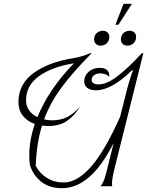

<svg xmlns="http://www.w3.org/2000/svg" viewBox="-20 -980 774 1010"><path d="M582 -92Q569 -38 569 -14Q569 -6 571 0H509Q520 -14 527 -32Q534 -50 544 -92L578 -228Q516 -106 448.5 -48Q381 10 306 10Q240 10 197 -24Q154 -58 137 -113Q134 -137 134 -159Q134 -243 163 -328Q123 -342 100 -371.5Q77 -401 77 -443Q77 -538 157 -596Q237 -654 366 -674Q412 -682 454 -700H462Q363 -600 303.5 -519.5Q244 -439 212 -352Q234 -347 253 -347Q297 -347 331 -363Q365 -379 401 -419Q370 -369 331 -343Q292 -317 233 -317Q221 -317 201 -319Q172 -226 168 -108Q188 -68 227 -44Q266 -20 314 -20Q386 -20 458.5 -102.5Q531 -185 612 -366L642 -485Q659 -555 679 -609L675 -611Q567 -505 485 -505Q456 -505 439.5 -517.5Q423 -530 423 -552Q423 -582 446.5 -602.5Q470 -623 504 -623Q557 -623 555 -576Q537 -594 507 -594Q487 -594 474.5 -584Q462 -574 462 -559Q462 -548 472 -542Q482 -536 498 -536Q541 -536 596 -577.5Q651 -619 726 -700H734ZM177 -364Q237 -512 369 -647Q255 -629 186 -580Q117 -531 117 -452Q117 -422 133 -399.5Q149 -377 177 -364ZM630 -960H674L603 -850H587ZM475 -773Q475 -793 488 -805.5Q501 -818 521 -818Q537 -818 546 -809Q555 -800 555 -786Q555 -766 542 -753Q529 -740 509 -740Q494 -740 484.5 -749Q475 -758 475 -773ZM616 -773Q616 -793 629 -805.5Q642 -818 662 -818Q678 -818 687 -809Q696 -800 696 -786Q696 -766 683 -753Q670 -740 650 -740Q635 -740 625.5 -749Q616 -758 616 -773Z"/></svg>

Font: Srisakdi
Style: Regular
Weight: 400
Designer: Cadson Demak Co.,Ltd.
Foundry: Cadson Demak Co.,Ltd.
Version: Version 1.000